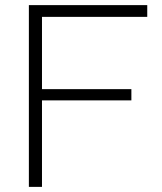

<svg xmlns="http://www.w3.org/2000/svg" viewBox="-20 -730 634 750"><path d="M92.8 0V-710H555.2V-664.1H144V-381.8H493.2V-337.9H144V0Z"/></svg>

Font: Rawline Light
Style: Regular
Weight: 300
Designer: Matt McInerney, Pablo Impallari, Rodrigo Fuenzalida
Foundry: Matt McInerney, Pablo Impallari, Rodrigo Fuenzalida
Version: Version 4.020;PS 004.020;hotconv 1.0.88;makeotf.lib2.5.64775